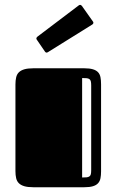

<svg xmlns="http://www.w3.org/2000/svg" viewBox="-20 -787 490 807"><path d="M44.9 -432.1Q44.9 -448.7 47.9 -461.7Q50.8 -474.6 59.1 -482.9Q67.4 -491.2 82 -495.6Q96.7 -500 120.1 -500H334Q356.4 -500 370.4 -495.8Q384.3 -491.7 392.1 -483.4Q399.9 -475.1 402.3 -462.4Q404.8 -449.7 404.8 -432.1V-66.9Q404.8 -50.3 402.3 -37.8Q399.9 -25.4 392.1 -16.8Q384.3 -8.3 370.4 -4.2Q356.4 0 334 0H120.1Q96.7 0 82 -4.4Q67.4 -8.8 59.1 -17.1Q50.8 -25.4 47.9 -38.1Q44.9 -50.8 44.9 -67.9ZM363.3 -427.7Q363.3 -438.5 361.8 -444.8Q360.4 -451.2 356 -454.3Q351.6 -457.5 344.2 -458.3Q336.9 -459 325.2 -459V-41Q336.9 -41 344.2 -41.7Q351.6 -42.5 356 -45.7Q360.4 -48.8 361.8 -54.9Q363.3 -61 363.3 -72.3ZM183.1 -568.8Q181.2 -567.9 179.7 -566.9Q178.2 -565.9 176.8 -565.9Q171.4 -565.9 168.5 -570.8L135.7 -618.7Q132.8 -622.1 132.8 -625.5Q132.8 -628.9 137.2 -632.8L310.1 -763.7Q313.5 -766.6 316.9 -766.6Q320.3 -766.6 324.2 -762.2L369.1 -698.7Q372.6 -694.8 372.6 -691.4Q372.6 -687 368.2 -684.1Z"/></svg>

Font: Fascinate Inline
Style: Regular
Weight: 900
Designer: Astigmatic (AOETI)
Foundry: Astigmatic (AOETI)
Version: Version 1.000